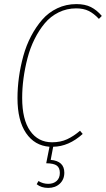

<svg xmlns="http://www.w3.org/2000/svg" viewBox="-20 -711 520 943"><path d="M355 -690.9Q397.5 -690.9 426.5 -676.3Q455.6 -661.6 480 -632.8L465.8 -618.2Q441.4 -644.5 415.8 -657.2Q390.1 -669.9 354 -669.9Q307.6 -669.9 267.8 -650.1Q228 -630.4 199.7 -596.4Q171.4 -562.5 149.7 -518.8Q127.9 -475.1 115 -425.3Q102.1 -375.5 95.5 -326.4Q88.9 -277.3 88.9 -230Q88.9 -123.5 128.2 -67.9Q167.5 -12.2 235.8 -12.2Q277.3 -12.2 309.6 -27.1Q341.8 -42 373 -68.8L386.2 -53.2Q317.4 8.8 241.2 9.8L229 74.2Q295.9 80.1 295.9 137.2Q295.9 170.4 273.7 191.2Q251.5 211.9 216.8 211.9Q182.6 211.9 160.2 193.8L168.9 178.2Q191.4 191.9 216.8 191.9Q242.7 191.9 258.3 177.7Q273.9 163.6 273.9 138.2Q273.9 113.3 259 102.3Q244.1 91.3 207 90.8L223.1 9.8Q149.9 4.4 107.9 -57.4Q65.9 -119.1 65.9 -229Q65.9 -279.3 73 -331.3Q80.1 -383.3 94.5 -435.8Q108.9 -488.3 132.8 -533.7Q156.7 -579.1 187.5 -614.5Q218.3 -649.9 261.5 -670.4Q304.7 -690.9 355 -690.9Z"/></svg>

Font: Fira Sans Compressed Thin
Style: Italic
Weight: 100
Width: 3
Italic angle: -8°
Designer: Carrois Corporate & Edenspiekermann AG
Foundry: Carrois Corporate GbR & Edenspiekermann AG
Version: Version 4.203;PS 004.203;hotconv 1.0.88;makeotf.lib2.5.64775